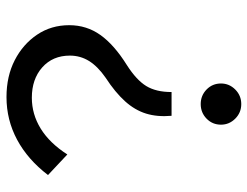

<svg xmlns="http://www.w3.org/2000/svg" viewBox="-108 -664 781 606"><g transform="rotate(-90 283.0 -360.5)"><path d="M296 -210H221Q217 -255 228 -290.5Q239 -326 267 -357Q295 -388 341 -418Q377 -443 394 -470.5Q411 -498 411 -531Q411 -585 374 -618Q337 -651 278 -651Q226 -651 180.5 -623Q135 -595 99 -539L34 -600Q83 -664 145.5 -697.5Q208 -731 280 -731Q346 -731 396.5 -705Q447 -679 477 -634.5Q507 -590 507 -533Q507 -478 476 -434.5Q445 -391 381 -351Q334 -321 315 -290Q296 -259 296 -210ZM323 -54Q323 -28 304 -9Q285 10 258 10Q231 10 212 -9Q193 -28 193 -54Q193 -81 212 -99.5Q231 -118 258 -118Q285 -118 304 -99.5Q323 -81 323 -54Z"/></g></svg>

Font: Wix Madefor Display Medium
Style: Regular
Weight: 500
Designer: Dalton Maag Ltd
Foundry: Dalton Maag Ltd
Version: Version 3.100